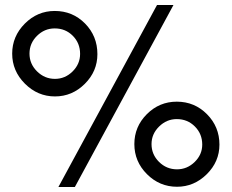

<svg xmlns="http://www.w3.org/2000/svg" viewBox="-20 -729 929 769"><path d="M688 -252Q647.5 -252 617.2 -222.2Q586.9 -192.4 586.9 -151.9Q586.9 -110.4 616.9 -80.6Q647 -50.8 689 -50.8Q729.5 -50.8 759.8 -80.3Q790 -109.9 790 -149.9Q790 -192.9 760.5 -222.4Q731 -252 688 -252ZM688 -321.8Q759.3 -321.8 809.1 -271.5Q858.9 -221.2 858.9 -149.9Q858.9 -81.5 808.1 -31.2Q757.3 19 689 19Q619.1 19 568.6 -31.5Q518.1 -82 518.1 -151.9Q518.1 -221.7 568.1 -271.7Q618.2 -321.8 688 -321.8ZM608.9 -709H674.8L279.8 20H213.9ZM199.2 -615.2Q158.2 -615.2 128.2 -585.4Q98.1 -555.7 98.1 -514.2Q98.1 -473.1 128.4 -443.1Q158.7 -413.1 200.2 -413.1Q240.7 -413.1 270.8 -442.9Q300.8 -472.7 300.8 -513.2Q300.8 -556.2 271.5 -585.7Q242.2 -615.2 199.2 -615.2ZM199.2 -685.1Q271 -685.1 320.6 -634.8Q370.1 -584.5 370.1 -512.2Q370.1 -443.4 319.6 -393.1Q269 -342.8 200.2 -342.8Q130.9 -342.8 79.8 -393.8Q28.8 -444.8 28.8 -514.2Q28.8 -583.5 79.3 -634.3Q129.9 -685.1 199.2 -685.1Z"/></svg>

Font: Miedinger*
Style: Book
Weight: 400
Version: Version 001.000